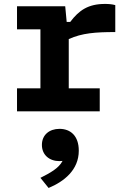

<svg xmlns="http://www.w3.org/2000/svg" viewBox="-20 -566 660 976"><path d="M311.5 -534H66.5V-417H185.5V-117H66.5V0H487V-117H329.5V-367.5C398 -398 465 -403 566 -403V-540C550 -544.5 533.5 -546 513.5 -546C429.5 -546 382 -514.5 337 -454.5H319ZM282 253C287.5 253 293 252.5 298 252C278.5 290 233 314 185.5 338L227 389.5C305 357 380.5 298.5 380.5 200C380.5 124 338 89 282.5 89C230.5 89 193 120 193 170.5C193 222 231.5 253 282 253Z"/></svg>

Font: Monaspace Neon
Style: Bold
Weight: 700
Designer: Riley Cran & the Lettermatic Team
Foundry: Lettermatic
Version: Version 1.200 (Monaspace Neon)